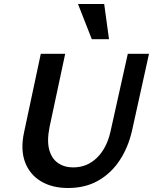

<svg xmlns="http://www.w3.org/2000/svg" viewBox="-20 -927 765 960"><path d="M320 13Q240 13 184 -21Q128 -55 105 -117Q82 -179 100 -264L184 -658H306L228 -293Q214 -224 226 -179Q238 -134 270 -112Q302 -90 346 -90Q415 -90 464 -137.5Q513 -185 532 -267L619 -658H725L640 -273Q621 -190 578.5 -125.5Q536 -61 471.5 -24Q407 13 320 13ZM439 -731 370 -907H501L525 -731Z"/></svg>

Font: Ysabeau
Style: Bold Italic
Weight: 700
Italic angle: -12°
Designer: Christian Thalmann (Catharsis Fonts)
Version: Version 2.002